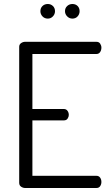

<svg xmlns="http://www.w3.org/2000/svg" viewBox="-20 -940 548 960"><path d="M106 0Q95 0 85.5 -6.5Q76 -13 76 -26V-706Q76 -718 85.5 -724.5Q95 -731 106 -731H462Q475 -731 481 -721.5Q487 -712 487 -702Q487 -689 480.5 -679.5Q474 -670 462 -670H142V-395H299Q311 -395 317.5 -386Q324 -377 324 -365Q324 -356 318 -347Q312 -338 299 -338H142V-61H462Q474 -61 480.5 -52Q487 -43 487 -30Q487 -19 481 -9.5Q475 0 462 0ZM342 -847Q327 -847 316 -858Q305 -869 305 -884Q305 -900 316 -910Q327 -920 342 -920Q358 -920 368 -910Q378 -900 378 -884Q378 -869 368 -858Q358 -847 342 -847ZM219 -847Q203 -847 192.5 -858Q182 -869 182 -884Q182 -900 192.5 -910Q203 -920 219 -920Q234 -920 244.5 -910Q255 -900 255 -884Q255 -869 244.5 -858Q234 -847 219 -847Z"/></svg>

Font: Dosis
Style: Regular
Weight: 400
Designer: EdgarTolentino, PabloImpallari, IginoMarini
Foundry: EdgarTolentino, PabloImpallari, IginoMarini
Version: Version 3.001; ttfautohint (v1.8.2)